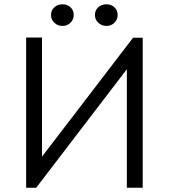

<svg xmlns="http://www.w3.org/2000/svg" viewBox="-20 -876 788 896"><path d="M102 -701H176V-145L601 -700H646V0H572V-553L149 0H102ZM272 -755Q249 -755 233.5 -770Q218 -785 218 -806Q218 -828 233.5 -842Q249 -856 272 -856Q294 -856 309 -842Q324 -828 324 -806Q324 -785 309 -770Q294 -755 272 -755ZM477 -755Q454 -755 438.5 -770Q423 -785 423 -806Q423 -828 438.5 -842Q454 -856 477 -856Q499 -856 514 -842Q529 -828 529 -806Q529 -785 514 -770Q499 -755 477 -755Z"/></svg>

Font: Tilda Sans
Style: Regular
Weight: 400
Designer: ParaType Ltd
Foundry: ParaType Ltd
Version: Version 1.009